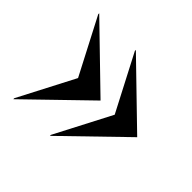

<svg xmlns="http://www.w3.org/2000/svg" viewBox="-129 -652 815 815"><g transform="rotate(45 278.0 -245.0)"><path d="M260 -497V-503L526 -245L260 13V7L391 -245ZM40 -497V-503L306 -245L40 13V7L171 -245Z"/></g></svg>

Font: Redaction
Style: Bold
Weight: 700
Designer: Jeremy Mickel / Forest Young
Foundry: MCKL
Version: Version 2.001; Redaction Bold